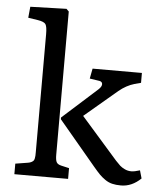

<svg xmlns="http://www.w3.org/2000/svg" viewBox="-54 -813 727 869"><g transform="rotate(5 309.0 -378.5)"><path d="M43 0V-47.9L100.1 -57.1Q109.4 -58.6 115.2 -61.8Q121.1 -64.9 124.3 -68.4Q127.4 -71.8 128.9 -78.9Q130.4 -85.9 130.6 -91.3Q130.9 -96.7 130.9 -107.9V-644Q130.9 -677.7 123.8 -688.7Q116.7 -699.7 87.9 -704.1L43.9 -710.9L48.8 -761.2L212.9 -766.1L224.1 -754.9V-104Q224.1 -81.5 229 -71.3Q233.9 -61 251 -57.1L287.1 -48.8V0ZM527.8 8.8Q504.9 8.8 487.8 4.6Q470.7 0.5 455.3 -10.3Q439.9 -21 429 -32.2Q418 -43.5 399.9 -64.9L231 -266.1V-273.9L390.1 -417Q403.8 -430.2 403.1 -440.9Q402.3 -451.7 390.1 -454.1L345.2 -460.9L354 -506.8H578.1V-461.9L548.8 -454.1Q512.2 -443.4 479 -416L330.1 -290L496.1 -101.1Q508.8 -87.4 517.1 -79.8Q525.4 -72.3 539.3 -65.7Q553.2 -59.1 568.8 -59.1Q583.5 -59.1 607.9 -66.9L618.2 -30.8Q577.1 8.8 527.8 8.8Z"/></g></svg>

Font: Literata Book
Style: Regular
Weight: 400
Designer: Latin by Veronika Burian and Jose Scaglione. Greek by Irene Vlachou. Cyrillic by Vera Evstafieva
Foundry: TypeTogether
Version: Version 2.003;PS 002.003;hotconv 1.0.88;makeotf.lib2.5.64775